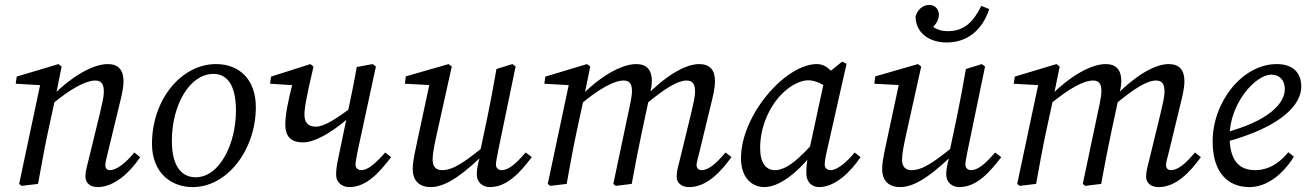

<svg xmlns="http://www.w3.org/2000/svg" viewBox="-20 -749 5330 782"><path d="M68 8 135 0C148 -71 160 -140 175 -210L204 -344L206 -353L231 -478L218 -488L48 -437L44 -408L164 -401L146 -415L58 0L68 8ZM378 13C447 13 512 -50 551 -109L527 -128C491 -83 453 -56 428 -56C416 -56 409 -63 409 -77C409 -87 414 -107 421 -135L466 -321C474 -354 483 -387 483 -419C483 -465 461 -488 419 -488C353 -488 262 -429 195 -360H189L190 -323C269 -389 330 -421 368 -421C390 -421 403 -410 403 -375C403 -355 395 -322 387 -288L344 -111C334 -70 328 -53 328 -30C328 -4 347 13 378 13Z M765 13C906 13 1022 -139 1022 -313C1022 -426 954 -488 860 -488C718 -488 599 -343 599 -163C599 -49 673 13 765 13ZM777 -27C721 -27 680 -70 680 -175C680 -324 754 -448 849 -448C903 -448 941 -406 941 -298C941 -164 875 -27 777 -27Z M1215 -169C1268 -169 1355 -223 1429 -296H1439L1420 -318C1350 -265 1301 -233 1266 -233C1234 -233 1220 -252 1220 -281C1220 -305 1225 -343 1257 -478L1244 -488L1084 -437L1080 -408L1188 -401L1173 -415C1154 -340 1142 -284 1142 -242C1142 -187 1171 -169 1215 -169ZM1403 13C1474 13 1527 -49 1573 -109L1549 -128C1507 -80 1477 -56 1451 -56C1439 -56 1428 -64 1428 -78C1428 -89 1432 -110 1437 -135L1511 -478L1498 -488L1433 -476C1422 -412 1408 -347 1395 -284L1359 -111C1350 -70 1349 -53 1349 -38C1349 -4 1375 13 1403 13Z M1734 13C1802 13 1877 -48 1975 -144H1982L1975 -172C1876 -91 1828 -56 1780 -56C1756 -56 1742 -70 1742 -99C1742 -121 1748 -153 1757 -194L1820 -478L1807 -488L1633 -438L1629 -408L1740 -402L1733 -424L1682 -186C1674 -147 1661 -97 1661 -60C1661 -11 1690 13 1734 13ZM1975 13C2047 13 2100 -49 2146 -109L2121 -128C2080 -80 2050 -56 2023 -56C2011 -56 2000 -64 2000 -78C2000 -89 2004 -110 2009 -135L2080 -478L2067 -488L2002 -468C1991 -404 1979 -340 1966 -276L1933 -120H1937C1923 -70 1922 -53 1922 -39C1922 -4 1948 13 1975 13Z M2221 8 2288 0C2301 -71 2313 -140 2328 -210L2359 -353V-355L2384 -478L2371 -488L2201 -437L2197 -408L2317 -401L2299 -415L2211 0L2221 8ZM2488 8 2553 0C2566 -71 2579 -140 2594 -210L2624 -350L2626 -358C2630 -379 2635 -400 2635 -419C2635 -465 2613 -488 2572 -488C2505 -488 2415 -429 2348 -360H2343V-323C2422 -389 2482 -421 2520 -421C2542 -421 2554 -410 2554 -378C2554 -362 2550 -344 2547 -327L2478 0L2488 8ZM2787 13C2858 13 2915 -48 2959 -109L2935 -128C2895 -80 2864 -56 2837 -56C2826 -56 2817 -63 2817 -77C2817 -87 2823 -107 2830 -135L2875 -321C2883 -354 2892 -387 2892 -419C2892 -465 2870 -488 2828 -488C2764 -488 2680 -429 2614 -361H2609V-323C2686 -388 2740 -421 2776 -421C2799 -421 2811 -410 2811 -375C2811 -355 2803 -322 2795 -288L2752 -111C2742 -70 2736 -53 2736 -30C2736 -4 2755 13 2787 13Z M3093 13C3164 13 3253 -66 3323 -170H3326L3314 -192C3227 -89 3177 -56 3136 -56C3100 -56 3076 -85 3076 -146C3076 -234 3114 -314 3162 -364C3198 -401 3240 -422 3272 -422C3306 -422 3340 -401 3365 -380L3402 -406C3376 -452 3350 -488 3307 -488C3178 -488 2998 -279 2998 -105C2998 -22 3045 13 3093 13ZM3316 13C3383 13 3446 -51 3485 -109L3461 -128C3426 -85 3388 -56 3363 -56C3350 -56 3339 -64 3339 -78C3339 -89 3342 -110 3348 -135L3428 -489L3410 -498L3349 -449L3342 -443L3275 -133L3274 -128C3267 -95 3264 -74 3264 -45C3264 -5 3289 13 3316 13Z M3646 13C3714 13 3789 -48 3887 -144H3894L3887 -172C3788 -91 3740 -56 3692 -56C3668 -56 3654 -70 3654 -99C3654 -121 3660 -153 3669 -194L3732 -478L3719 -488L3545 -438L3541 -408L3652 -402L3645 -424L3594 -186C3586 -147 3573 -97 3573 -60C3573 -11 3602 13 3646 13ZM3887 13C3959 13 4012 -49 4058 -109L4033 -128C3992 -80 3962 -56 3935 -56C3923 -56 3912 -64 3912 -78C3912 -89 3916 -110 3921 -135L3992 -478L3979 -488L3914 -468C3903 -404 3891 -340 3878 -276L3845 -120H3849C3835 -70 3834 -53 3834 -39C3834 -4 3860 13 3887 13ZM3836 -576C3916 -576 3980 -623 4009 -712L3977 -725C3945 -662 3909 -622 3840 -622C3802 -622 3768 -638 3742 -683L3753 -620C3783 -635 3804 -662 3804 -688C3804 -716 3784 -729 3765 -729C3733 -729 3715 -703 3709 -682C3709 -616 3764 -576 3836 -576Z M4133 8 4200 0C4213 -71 4225 -140 4240 -210L4271 -353V-355L4296 -478L4283 -488L4113 -437L4109 -408L4229 -401L4211 -415L4123 0L4133 8ZM4400 8 4465 0C4478 -71 4491 -140 4506 -210L4536 -350L4538 -358C4542 -379 4547 -400 4547 -419C4547 -465 4525 -488 4484 -488C4417 -488 4327 -429 4260 -360H4255V-323C4334 -389 4394 -421 4432 -421C4454 -421 4466 -410 4466 -378C4466 -362 4462 -344 4459 -327L4390 0L4400 8ZM4699 13C4770 13 4827 -48 4871 -109L4847 -128C4807 -80 4776 -56 4749 -56C4738 -56 4729 -63 4729 -77C4729 -87 4735 -107 4742 -135L4787 -321C4795 -354 4804 -387 4804 -419C4804 -465 4782 -488 4740 -488C4676 -488 4592 -429 4526 -361H4521V-323C4598 -388 4652 -421 4688 -421C4711 -421 4723 -410 4723 -375C4723 -355 4715 -322 4707 -288L4664 -111C4654 -70 4648 -53 4648 -30C4648 -4 4667 13 4699 13Z M5069 13C5143 13 5208 -43 5250 -111L5227 -129C5200 -95 5155 -56 5092 -56C5027 -56 4988 -95 4988 -194C4988 -327 5093 -445 5158 -445C5191 -445 5213 -423 5213 -386C5213 -329 5149 -255 4962 -207L4966 -169C5213 -235 5280 -330 5280 -396C5280 -455 5244 -488 5180 -488C5040 -488 4919 -334 4919 -173C4919 -45 4982 13 5069 13Z"/></svg>

Font: Source Serif 4 Variable
Style: Italic
Weight: 400
Italic angle: -12°
Designer: Frank Grießhammer
Foundry: Adobe Systems Incorporated
Version: Version 4.004;hotconv 1.0.116;makeotfexe 2.5.65601